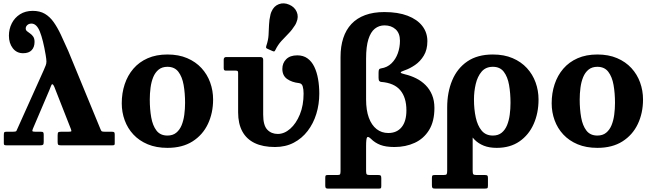

<svg xmlns="http://www.w3.org/2000/svg" viewBox="-20 -856 3846 1131"><path d="M249 -532.5Q253.5 -506.2 253.5 -493.7Q253.5 -481.2 249.4 -471.2Q245.2 -461.2 237.5 -442.5L84 -101Q79.5 -89 76.5 -84.5Q73.5 -80 56 -80H18Q7 -80 4.7 -75.8Q2.5 -71.5 2.5 -60V-12Q2.5 -4 6 -2Q9.5 0 18 0H217Q229.5 0 233.5 -3.5Q237.5 -7 237.5 -20V-62Q237.5 -72 234.8 -76Q232 -80 221 -80H190Q174 -80 171.5 -83Q169 -86 173.5 -97L270.5 -324.5Q277.5 -342 281 -351Q284.5 -360 288 -360Q295.2 -360 305.5 -330.5L398 -95Q402 -84 399.2 -82Q396.5 -80 380.5 -80H341Q326.5 -80 323 -76.3Q319.5 -72.5 319.5 -57.5V-20Q319.5 -7.5 322.7 -3.8Q326 0 338 0H642.3Q649.3 0 652.5 -1.8Q655.8 -3.5 655.8 -10V-63Q655.8 -73.5 652.8 -76.8Q649.8 -80 638.3 -80H597.5Q582.5 -80 578.9 -83Q575.3 -86 571.5 -96L382 -556Q358.8 -608.5 338.4 -651.7Q318 -695 295.6 -726.4Q273.3 -757.7 243.9 -774.9Q214.5 -792 173 -792Q129.5 -792 98 -772Q66.5 -752 49.5 -718.6Q32.5 -685.2 32.5 -645.5Q32.5 -601.7 55.2 -572.1Q78 -542.5 116 -542.5Q149.8 -542.5 166.6 -560.5Q183.5 -578.5 183.5 -609Q183.5 -628.7 175.8 -640.1Q168 -651.5 157.5 -658.5Q147 -665.5 139.3 -672Q131.5 -678.5 131.5 -688Q131.5 -699.7 140.9 -708.4Q150.2 -717 165.5 -717Q196 -717 215 -669.2Q234 -621.5 249 -532.5Z M862.3 -270Q862.3 -305.2 866.8 -339.5Q871.3 -373.7 882.6 -401.5Q894 -429.2 914.4 -445.9Q934.8 -462.5 966.3 -462.5Q1008.3 -462.5 1030.7 -433.1Q1053.2 -403.7 1061.7 -355.4Q1070.2 -307 1070.2 -250Q1070.2 -214.8 1065.7 -180.5Q1061.2 -146.3 1049.9 -118.5Q1038.5 -90.8 1018.1 -74.1Q997.8 -57.5 966.3 -57.5Q924.3 -57.5 901.8 -86.9Q879.3 -116.3 870.8 -164.6Q862.3 -213 862.3 -270ZM697.2 -247.5Q697.2 -195 714.5 -147.6Q731.7 -100.2 765.7 -63.7Q799.7 -27.2 850 -6.1Q900.3 15 966.3 15Q1054.3 15 1114.1 -23Q1174 -61 1204.6 -125.5Q1235.3 -190 1235.3 -270Q1235.3 -322.5 1218 -370.3Q1200.8 -418 1166.8 -455Q1132.8 -492 1082.5 -513.5Q1032.3 -535 966.3 -535Q900.3 -535 850 -512.9Q799.7 -490.8 765.7 -451.3Q731.7 -411.7 714.5 -359.6Q697.2 -307.5 697.2 -247.5Z M1616.3 -67 1599.8 10Q1661.8 10 1710.1 -15.2Q1758.5 -40.5 1792.1 -84.4Q1825.8 -128.2 1843.3 -185Q1860.8 -241.7 1860.8 -304.5Q1860.8 -349.7 1853.6 -390.5Q1846.5 -431.3 1831.4 -462.6Q1816.3 -494 1791.5 -512Q1766.8 -530 1731.3 -530Q1688.5 -530 1665.9 -507.2Q1643.2 -484.5 1643.2 -450.2Q1643.2 -410.5 1671.4 -390.7Q1699.5 -371 1741.3 -366.5Q1758 -364.5 1763.1 -347.5Q1768.3 -330.5 1768.3 -304.5Q1768.3 -235.5 1746.4 -181.9Q1724.5 -128.3 1689.6 -97.6Q1654.8 -67 1616.3 -67ZM1368.2 -440Q1377.2 -440 1380 -437.2Q1382.7 -434.5 1382.7 -425.5V-194Q1382.7 -127.5 1407.4 -82Q1432 -36.5 1480.4 -13.2Q1528.8 10 1599.8 10L1616.3 -67Q1578.5 -67 1554.4 -92.3Q1530.3 -117.5 1530.3 -181V-504.5Q1530.3 -512.7 1525.8 -516.4Q1521.3 -520 1513.3 -520H1312.3Q1305.3 -520 1301.5 -516Q1297.8 -512 1297.8 -504.5V-454.5Q1297.8 -446.5 1300.8 -443.2Q1303.8 -440 1310.8 -440ZM1718.5 -708.5Q1721.3 -713 1723 -716.9Q1724.8 -720.7 1726.3 -724.7Q1740.3 -756.7 1728 -785.7Q1715.8 -814.7 1683.8 -828.5Q1651.8 -842.5 1622.5 -831.4Q1593.2 -820.3 1579.5 -788Q1577.7 -784 1576.2 -780.2Q1574.7 -776.5 1573.5 -771.2Q1565.7 -739.3 1564.7 -709.1Q1563.7 -679 1561.9 -649Q1560 -619 1549.2 -587.5Q1547 -580.7 1547.4 -576.2Q1547.7 -571.7 1555.5 -568.5L1584.8 -555.5Q1592.5 -552.2 1595.4 -553.1Q1598.3 -554 1602 -561.2Q1617 -592 1637.5 -614.4Q1658 -636.7 1679.4 -658.4Q1700.8 -680 1718.5 -708.5Z M2224 -453Q2215.5 -451.8 2212.8 -446.6Q2210 -441.5 2210 -427.5V-397.5Q2210 -383.7 2214.3 -378.9Q2218.5 -374 2225 -373.5Q2301.8 -367.5 2337.9 -324.5Q2374 -281.5 2374 -206Q2374 -141.3 2345.8 -106.9Q2317.5 -72.5 2267.5 -72.5Q2227.8 -72.5 2198.3 -95.6Q2168.8 -118.8 2152.6 -162.8Q2136.5 -206.8 2136.5 -270V-511Q2136.5 -581.5 2150 -624.5Q2163.5 -667.5 2188 -687Q2212.5 -706.5 2245 -706.5Q2284.8 -706.5 2310.4 -683.4Q2336 -660.2 2336 -616Q2336 -577.3 2323.5 -542.3Q2311 -507.3 2286.1 -482.9Q2261.3 -458.5 2224 -453ZM2136.5 152V4.5Q2136.5 -39.5 2142.5 -47Q2148.5 -54.5 2166 -37.5Q2188.3 -15 2220.3 -2.5Q2252.3 10 2303.5 10Q2369.5 10 2422.9 -14.6Q2476.3 -39.2 2507.6 -90.1Q2539 -141 2539 -220Q2539 -263.5 2525 -297Q2511 -330.5 2486.9 -354.6Q2462.8 -378.8 2431.6 -394.4Q2400.5 -410 2366.5 -418Q2340.5 -424 2340.3 -428.9Q2340 -433.8 2364.5 -442Q2394 -452 2424.9 -473.1Q2455.8 -494.2 2476.6 -528.7Q2497.5 -563.2 2497.5 -613.5Q2497.5 -664.5 2467.6 -703Q2437.8 -741.5 2381.3 -763.2Q2324.8 -785 2244 -785Q2179.3 -785 2130.8 -767Q2082.3 -749 2050.1 -714.8Q2018 -680.5 2002 -631.5Q1986 -582.5 1986 -521V152Q1986 167.5 1982.8 171.2Q1979.5 175 1966.5 175H1909.5Q1901 175 1898.5 178Q1896 181 1896 192V237Q1896 247.5 1899.2 251.3Q1902.5 255 1911.5 255H2210.5Q2221 255 2223.5 252.5Q2226 250 2226 239.5V194Q2226 182 2222.8 178.5Q2219.5 175 2208.5 175H2159.5Q2144.5 175 2140.5 171Q2136.5 167 2136.5 152Z M2764.3 150.5V-259L2614.2 -222.5V150.2Q2614.2 165.7 2610.9 170.4Q2607.5 175 2592.2 175H2540.2Q2529.5 175 2526.9 178.6Q2524.2 182.2 2524.2 193V235Q2524.2 246.8 2527.5 250.9Q2530.7 255 2543.2 255H2834.3Q2847.3 255 2850.8 252.4Q2854.3 249.8 2854.3 236.8V192.5Q2854.3 181.2 2850.9 178.1Q2847.5 175 2836.8 175H2788.3Q2772.3 175 2768.3 170.6Q2764.3 166.2 2764.3 150.5ZM2772 -270Q2772 -317 2782.4 -361.2Q2792.8 -405.5 2817 -434Q2841.3 -462.5 2883.3 -462.5Q2925.3 -462.5 2947.7 -433.1Q2970.2 -403.7 2978.7 -355.4Q2987.2 -307 2987.2 -250Q2987.2 -214.8 2982.7 -180.5Q2978.2 -146.3 2966.9 -118.5Q2955.5 -90.8 2935.1 -74.1Q2914.8 -57.5 2883.3 -57.5Q2841.3 -57.5 2817 -86.9Q2792.8 -116.3 2782.4 -164.6Q2772 -213 2772 -270ZM2614.2 -222.5Q2614.2 -204.5 2622 -196.1Q2629.7 -187.8 2642.1 -184.3Q2654.5 -180.8 2668.9 -178.3Q2683.3 -175.8 2697 -169.9Q2710.8 -164 2720.5 -150.5Q2726.8 -116 2740.1 -85.8Q2753.5 -55.5 2775.8 -33Q2798 -10.5 2830.1 2.3Q2862.3 15 2905.8 15Q2985 15 3040 -23Q3095 -61 3123.6 -125.5Q3152.3 -190 3152.3 -270Q3152.3 -322.5 3135 -370.3Q3117.8 -418 3083.8 -455Q3049.8 -492 2999.5 -513.5Q2949.3 -535 2883.3 -535Q2792.8 -535 2733.1 -494.4Q2673.5 -453.8 2643.9 -383.1Q2614.2 -312.5 2614.2 -222.5Z M3394.8 -270Q3394.8 -305.2 3399.3 -339.5Q3403.8 -373.7 3415.1 -401.5Q3426.5 -429.2 3446.9 -445.9Q3467.3 -462.5 3498.8 -462.5Q3540.8 -462.5 3563.2 -433.1Q3585.7 -403.7 3594.2 -355.4Q3602.7 -307 3602.7 -250Q3602.7 -214.8 3598.2 -180.5Q3593.7 -146.3 3582.4 -118.5Q3571 -90.8 3550.6 -74.1Q3530.3 -57.5 3498.8 -57.5Q3456.8 -57.5 3434.3 -86.9Q3411.8 -116.3 3403.3 -164.6Q3394.8 -213 3394.8 -270ZM3229.7 -247.5Q3229.7 -195 3247 -147.6Q3264.2 -100.2 3298.2 -63.7Q3332.2 -27.2 3382.5 -6.1Q3432.8 15 3498.8 15Q3586.8 15 3646.6 -23Q3706.5 -61 3737.1 -125.5Q3767.8 -190 3767.8 -270Q3767.8 -322.5 3750.5 -370.3Q3733.3 -418 3699.3 -455Q3665.3 -492 3615 -513.5Q3564.8 -535 3498.8 -535Q3432.8 -535 3382.5 -512.9Q3332.2 -490.8 3298.2 -451.3Q3264.2 -411.7 3247 -359.6Q3229.7 -307.5 3229.7 -247.5Z"/></svg>

Font: Besley
Style: Regular
Weight: 400
Designer: Owen Earl
Foundry: indestructible type*
Version: Version 4.000